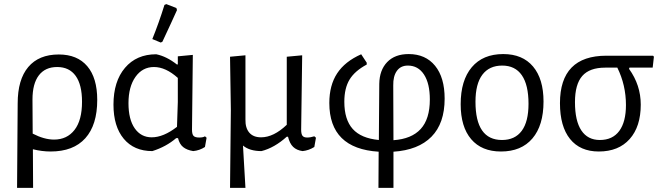

<svg xmlns="http://www.w3.org/2000/svg" viewBox="-20 -729 3220 934"><path d="M453 -243Q453 -121 395 -56.5Q337 8 226 8Q184 8 140 -3L141 185H63L66 -226Q66 -342 117.5 -403Q169 -464 266 -464Q356 -464 404.5 -407Q453 -350 453 -243ZM379 -234Q379 -317 348 -360Q317 -403 258 -403Q200 -403 169 -362.5Q138 -322 138 -245L139 -79Q195 -50 243 -50Q306 -50 342.5 -97Q379 -144 379 -234Z M985 -59 977 -14Q951 3 920 6Q889 1 871 -13.5Q853 -28 846 -57H837Q788 -15 721 6Q632 6 582 -54Q532 -114 532 -220Q532 -333 588 -399Q644 -465 740 -465Q790 -455 841 -415L845 -416V-455L918 -462L914 -98Q914 -76 921.5 -68Q929 -60 949 -60Q969 -60 977 -66ZM841 -112 845 -233V-350Q786 -403 729 -403Q673 -403 639 -355Q605 -307 605 -227Q605 -148 635.5 -104.5Q666 -61 718 -61Q775 -61 841 -112ZM789 -709 838 -690 841 -680Q816 -624 770 -526L762 -522L721 -539Q753 -618 780 -705Z M1517 -59 1509 -14Q1482 3 1452 6Q1423 2 1406 -14.5Q1389 -31 1381 -64H1375Q1315 -10 1252 6Q1194 6 1162 -21L1174 185H1099L1103 -194L1099 -453L1174 -460V-148Q1173 -107 1192.5 -84Q1212 -61 1250 -61Q1311 -61 1375 -122V-453L1450 -460L1445 -98Q1445 -77 1451.5 -68.5Q1458 -60 1474 -60Q1491 -60 1509 -66Z M1894 9V185H1821L1822 9Q1582 -6 1582 -228Q1582 -314 1620 -372Q1658 -430 1737 -465L1764 -424V-415Q1706 -384 1680.5 -342Q1655 -300 1655 -234Q1655 -147 1696 -101.5Q1737 -56 1823 -48L1825 -321Q1826 -388 1863.5 -427Q1901 -466 1968 -466Q2050 -466 2096.5 -409Q2143 -352 2143 -249Q2143 -129 2079 -64Q2015 1 1894 9ZM2071 -245Q2071 -323 2042.5 -366.5Q2014 -410 1964 -410Q1929 -410 1910.5 -384Q1892 -358 1893 -313L1894 -47Q1982 -53 2026.5 -101.5Q2071 -150 2071 -245Z M2624 -235Q2624 -119 2570 -55.5Q2516 8 2417 8Q2323 8 2272 -52Q2221 -112 2221 -222Q2221 -338 2275 -402Q2329 -466 2428 -466Q2522 -466 2573 -405.5Q2624 -345 2624 -235ZM2293 -234Q2293 -48 2422 -48Q2485 -48 2518 -92.5Q2551 -137 2551 -224Q2551 -316 2518.5 -363Q2486 -410 2423 -410Q2360 -410 2326.5 -365.5Q2293 -321 2293 -234Z M3042 -400 3040 -394Q3097 -315 3097 -220Q3097 -113 3043 -52.5Q2989 8 2893 8Q2802 8 2753 -53Q2704 -114 2704 -227Q2704 -458 2930 -458H3157L3161 -453L3155 -400ZM2983 -400H2924Q2848 -400 2812.5 -359.5Q2777 -319 2777 -232Q2777 -141 2808 -94.5Q2839 -48 2898 -48Q2960 -48 2992.5 -92Q3025 -136 3025 -218Q3025 -315 2983 -400Z"/></svg>

Font: Alegreya Sans
Style: Regular
Weight: 400
Designer: Juan Pablo del Peral
Foundry: Huerta Tipografica
Version: Version 2.008; ttfautohint (v1.6)